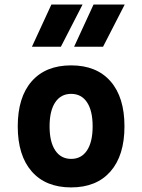

<svg xmlns="http://www.w3.org/2000/svg" viewBox="-20 -815 626 845"><path d="M293 9.8Q181.2 9.8 119.6 -60.5Q58.1 -130.9 58.1 -258.8Q58.1 -387.2 119.6 -457.3Q181.2 -527.3 293 -527.3Q404.8 -527.3 466.3 -457.3Q527.8 -387.2 527.8 -258.8Q527.8 -130.9 466.3 -60.5Q404.8 9.8 293 9.8ZM293.2 -115.7Q338.4 -115.7 363 -153.1Q387.7 -190.5 387.7 -258.9Q387.7 -327.6 363 -364.7Q338.4 -401.9 293 -401.9Q248 -401.9 223.1 -364.7Q198.2 -327.5 198.2 -258.8Q198.2 -190.4 223.1 -153.1Q248 -115.7 293.2 -115.7ZM306.2 -609.4 391.6 -794.9H528.8L433.6 -609.4ZM120.6 -609.4 206.1 -794.9H343.3L248 -609.4Z"/></svg>

Font: Cascadia Code PL
Style: Regular
Weight: 400
Monospace: yes
Designer: Aaron Bell
Foundry: Saja Typeworks
Version: Version 2102.003